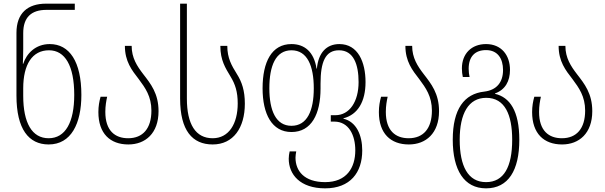

<svg xmlns="http://www.w3.org/2000/svg" viewBox="-20 -780 3307 1050"><path d="M246 10C369 10 425 -104 425 -261C425 -443 360 -539 252 -539C174 -539 125 -487 107 -431H105C106 -458 107 -489 107 -513V-599C107 -685 151 -726 234 -726H389V-760H232C131 -760 70 -708 70 -600V-257C70 -74 137 10 246 10ZM246 -24C155 -24 107 -108 107 -256V-297C107 -427 156 -505 248 -505C336 -505 386 -420 386 -261C386 -112 338 -24 246 -24Z M682 10C775 10 847 -51 847 -172C847 -269 804 -322 763 -375C730 -418 700 -463 700 -529H663C663 -444 701 -396 739 -347C774 -300 808 -253 808 -175C808 -77 761 -24 681 -24C609 -24 556 -65 556 -168C556 -201 561 -228 566 -251H530C523 -226 518 -199 518 -167C518 -50 582 10 682 10Z M1143 10C1256 10 1319 -81 1319 -213C1319 -284 1303 -332 1275 -376C1247 -421 1223 -462 1223 -529H1185C1185 -450 1213 -408 1241 -361C1266 -320 1280 -279 1280 -214C1280 -104 1232 -24 1143 -24C1050 -24 1002 -100 1002 -241V-760H965V-241C965 -66 1032 10 1143 10Z M1758 250C1895 250 1961 164 1961 43C1961 -41 1929 -114 1858 -131V-133C1937 -153 1979 -225 1979 -331C1979 -440 1938 -539 1836 -539C1765 -539 1721 -491 1713 -405H1711C1697 -497 1645 -539 1574 -539C1466 -539 1416 -442 1416 -297C1416 -156 1467 -58 1574 -58C1683 -58 1733 -156 1733 -296V-323C1733 -441 1759 -505 1834 -505C1914 -505 1941 -427 1941 -331C1941 -225 1892 -150 1814 -150H1789V-115H1808C1888 -115 1923 -40 1923 42C1923 137 1876 216 1758 216C1644 216 1596 155 1596 82C1596 71 1598 60 1600 48H1564C1561 61 1559 75 1559 88C1559 174 1621 250 1758 250ZM1574 -92C1489 -92 1453 -175 1453 -297C1453 -419 1487 -505 1574 -505C1661 -505 1696 -419 1696 -297C1696 -175 1660 -92 1574 -92Z M2216 10C2309 10 2381 -51 2381 -172C2381 -269 2338 -322 2297 -375C2264 -418 2234 -463 2234 -529H2197C2197 -444 2235 -396 2273 -347C2308 -300 2342 -253 2342 -175C2342 -77 2295 -24 2215 -24C2143 -24 2090 -65 2090 -168C2090 -201 2095 -228 2100 -251H2064C2057 -226 2052 -199 2052 -167C2052 -50 2116 10 2216 10Z M2638 250C2760 250 2820 151 2820 -15C2820 -174 2768 -248 2687 -267V-269C2743 -289 2769 -336 2769 -398C2769 -478 2722 -539 2638 -539C2559 -539 2506 -487 2506 -406C2506 -388 2508 -373 2511 -359H2548C2545 -373 2543 -387 2543 -404C2543 -471 2578 -506 2638 -506C2702 -506 2731 -459 2731 -397C2731 -330 2696 -287 2628 -279C2519 -267 2456 -184 2456 -16C2456 150 2518 250 2638 250ZM2638 216C2539 216 2494 128 2494 -16C2494 -159 2542 -245 2639 -245C2742 -245 2781 -151 2781 -16C2781 132 2736 216 2638 216Z M3054 10C3147 10 3219 -51 3219 -172C3219 -269 3176 -322 3135 -375C3102 -418 3072 -463 3072 -529H3035C3035 -444 3073 -396 3111 -347C3146 -300 3180 -253 3180 -175C3180 -77 3133 -24 3053 -24C2981 -24 2928 -65 2928 -168C2928 -201 2933 -228 2938 -251H2902C2895 -226 2890 -199 2890 -167C2890 -50 2954 10 3054 10Z"/></svg>

Font: Noto Sans Georgian Condensed ExtraLight
Style: Regular
Weight: 200
Width: 3
Designer: Monotype Design Team, Akaki Razmadze
Foundry: Google LLC
Version: Version 2.005